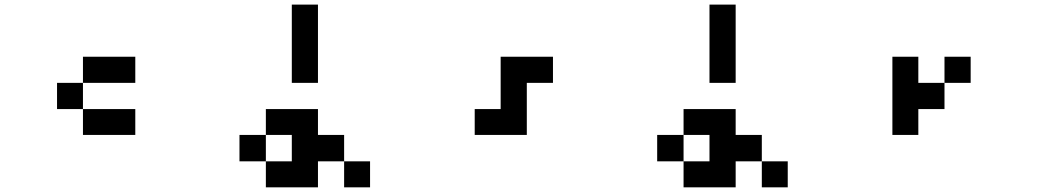

<svg xmlns="http://www.w3.org/2000/svg" viewBox="-20 -797 4483 817"><path d="M333 -222.7Q333 -250 333 -333Q388.7 -333 555.7 -333Q555.7 -305.7 555.7 -222.7Q500 -222.7 333 -222.7ZM222.7 -333Q222.7 -360.4 222.7 -444.3Q250 -444.3 333 -444.3Q333 -416 333 -333Q305.7 -333 222.7 -333ZM333 -444.3Q333 -471.7 333 -555.7Q388.7 -555.7 555.7 -555.7Q555.7 -527.3 555.7 -444.3Q500 -444.3 333 -444.3Z M1444.3 0Q1444.3 -27.3 1444.3 -110.4Q1471.7 -110.4 1554.7 -110.4Q1554.7 -83 1554.7 0Q1527.3 0 1444.3 0ZM999 -110.4Q999 -138.7 999 -222.7Q1027.3 -222.7 1111.3 -222.7Q1111.3 -194.3 1111.3 -110.4Q1083 -110.4 999 -110.4ZM1111.3 0Q1111.3 -27.3 1111.3 -110.4Q1138.7 -110.4 1221.7 -110.4Q1221.7 -138.7 1221.7 -222.7Q1194.3 -222.7 1111.3 -222.7Q1111.3 -250 1111.3 -333Q1166 -333 1333 -333Q1333 -305.7 1333 -222.7Q1360.4 -222.7 1444.3 -222.7Q1444.3 -194.3 1444.3 -110.4Q1416 -110.4 1333 -110.4Q1333 -83 1333 0Q1277.3 0 1111.3 0ZM1221.7 -444.3Q1221.7 -527.3 1221.7 -777.3Q1249 -777.3 1333 -777.3Q1333 -694.3 1333 -444.3Q1304.7 -444.3 1221.7 -444.3Z M2000 -222.7Q2000 -250 2000 -333Q2027.3 -333 2110.4 -333Q2110.4 -388.7 2110.4 -555.7Q2166 -555.7 2333 -555.7Q2333 -527.3 2333 -444.3Q2304.7 -444.3 2221.7 -444.3Q2221.7 -388.7 2221.7 -222.7Q2166 -222.7 2000 -222.7Z M3221.7 0Q3221.7 -27.3 3221.7 -110.4Q3249 -110.4 3332 -110.4Q3332 -83 3332 0Q3304.7 0 3221.7 0ZM2776.4 -110.4Q2776.4 -138.7 2776.4 -222.7Q2804.7 -222.7 2888.7 -222.7Q2888.7 -194.3 2888.7 -110.4Q2860.4 -110.4 2776.4 -110.4ZM2888.7 0Q2888.7 -27.3 2888.7 -110.4Q2916 -110.4 2999 -110.4Q2999 -138.7 2999 -222.7Q2971.7 -222.7 2888.7 -222.7Q2888.7 -250 2888.7 -333Q2943.4 -333 3110.4 -333Q3110.4 -305.7 3110.4 -222.7Q3137.7 -222.7 3221.7 -222.7Q3221.7 -194.3 3221.7 -110.4Q3193.4 -110.4 3110.4 -110.4Q3110.4 -83 3110.4 0Q3054.7 0 2888.7 0ZM2999 -444.3Q2999 -527.3 2999 -777.3Q3026.4 -777.3 3110.4 -777.3Q3110.4 -694.3 3110.4 -444.3Q3082 -444.3 2999 -444.3Z M3777.3 -222.7Q3777.3 -305.7 3777.3 -555.7Q3804.7 -555.7 3887.7 -555.7Q3887.7 -527.3 3887.7 -444.3Q3915 -444.3 3999 -444.3Q3999 -416 3999 -333Q3970.7 -333 3887.7 -333Q3887.7 -305.7 3887.7 -222.7Q3860.4 -222.7 3777.3 -222.7ZM3999 -444.3Q3999 -471.7 3999 -555.7Q4026.4 -555.7 4110.4 -555.7Q4110.4 -527.3 4110.4 -444.3Q4082 -444.3 3999 -444.3Z"/></svg>

Font: leko majuna
Style: pona
Weight: 400
Designer: Kelsey Higham
Version: Version 2.0